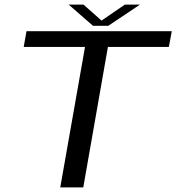

<svg xmlns="http://www.w3.org/2000/svg" viewBox="-20 -810 762 830"><path d="M240.5 0 347.5 -607H82.5L94.5 -675H722.5L710 -607H446.5L340 0ZM382 -698.5 277 -790H341L419 -721L519.5 -790H585L448 -698.5Z"/></svg>

Font: Anybody ExtraExpanded Regular
Style: Italic
Weight: 400
Width: 8
Italic angle: -10°
Designer: Tyler Finck
Foundry: Etcetera Type Company
Version: Version 1.010; ttfautohint (v1.8.3) -l 8 -r 50 -G 200 -x 14 